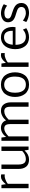

<svg xmlns="http://www.w3.org/2000/svg" viewBox="1684 -2305 631 4039"><g transform="rotate(-90 1999.5 -285.5)"><path d="M301.8 -581.1Q329.6 -581.1 350.6 -575.2V-501Q340.8 -502.9 311.5 -502.9Q282.2 -502.9 231.2 -482.7Q180.2 -462.4 152.8 -436.5V0H60.1V-570.8H129.9L144.5 -477.1Q224.6 -581.1 301.8 -581.1Z M670.9 -57.1Q765.6 -57.1 843.8 -133.8V-570.8H936.5V0H867.7L854.5 -85.9Q769.5 9.8 665.8 9.8Q562 9.8 513.4 -49.6Q464.8 -108.9 464.8 -215.8V-570.8H557.6V-215.8Q558.1 -101.6 613.8 -70.3Q637.2 -57.6 670.9 -57.1Z M1487.3 -472.2Q1521 -521.5 1576.9 -551.3Q1632.8 -581.1 1684.6 -581.1Q1736.3 -581.1 1770.5 -564.5Q1804.7 -547.9 1825.2 -518.6Q1866.2 -460.4 1866.2 -374V0H1773.4V-375Q1773.9 -453.1 1748.5 -483.4Q1725.6 -510.7 1678.7 -511.2Q1590.3 -511.2 1502 -418.9V0H1409.2V-375Q1409.2 -454.6 1384.8 -483.9Q1361.8 -511.2 1315.4 -511.2Q1240.7 -511.2 1149.4 -419.9V0H1056.6V-570.8H1125.5L1138.7 -470.2Q1169.9 -520 1221.4 -550.5Q1272.9 -581.1 1329.8 -581.1Q1386.7 -581.1 1428.5 -552.7Q1470.2 -524.4 1487.3 -472.2Z M2121.1 -104.5Q2162.6 -57.1 2238.3 -57.1Q2347.7 -56.6 2386.7 -155.3Q2408.2 -210 2408.2 -284.2Q2408.2 -455.1 2306.6 -500Q2276.9 -513.2 2238.3 -513.2Q2199.7 -513.2 2169.9 -500Q2140.1 -486.8 2121.3 -465.1Q2102.5 -443.4 2090.3 -413.1Q2078.1 -382.8 2073.2 -351.3Q2068.4 -319.8 2068.4 -284.2Q2068.4 -248.5 2073.2 -217.3Q2078.1 -186 2090.3 -156Q2102.5 -126 2121.1 -104.5ZM1995.6 -169.4Q1979.5 -222.2 1979.5 -284.2Q1979.5 -346.2 1995.6 -399.2Q2011.7 -452.1 2043 -493.2Q2074.2 -534.2 2124.3 -557.6Q2174.3 -581.1 2238.3 -581.1Q2302.2 -581.1 2352.5 -557.6Q2402.8 -534.2 2434.1 -493.4Q2465.3 -452.6 2481.4 -399.4Q2497.6 -346.2 2497.6 -284.2Q2497.6 -222.2 2481.4 -169.4Q2465.3 -116.7 2434.1 -76.4Q2402.8 -36.1 2352.5 -13.2Q2302.2 9.8 2238.3 9.8Q2174.3 9.8 2124.3 -13.2Q2074.2 -36.1 2043 -76.4Q2011.7 -116.7 1995.6 -169.4Z M2854 -581.1Q2881.8 -581.1 2902.8 -575.2V-501Q2893.1 -502.9 2863.8 -502.9Q2834.5 -502.9 2783.4 -482.7Q2732.4 -462.4 2705.1 -436.5V0H2612.3V-570.8H2682.1L2696.8 -477.1Q2776.9 -581.1 2854 -581.1Z M3370.6 -350.1Q3370.6 -419.9 3341.3 -465.8Q3309.1 -515.6 3236.8 -516.1Q3093.8 -516.1 3078.1 -333H3370.6ZM3076.2 -274.9Q3078.1 -108.9 3178.7 -68.8Q3208 -57.1 3246.6 -57.1Q3329.1 -57.1 3396 -119.1L3426.3 -48.3Q3390.1 -22.9 3337.6 -6.6Q3285.2 9.8 3230.7 9.8Q3176.3 9.8 3126.5 -12.7Q3076.2 -35.6 3045.9 -75.7Q2984.4 -156.2 2984.9 -282.2Q2985.4 -404.8 3045.9 -489.7Q3076.2 -531.7 3125 -556.4Q3173.8 -581.1 3232.2 -581.1Q3290.5 -581.1 3332.8 -561.3Q3375 -541.5 3400.9 -506.8Q3452.6 -437.5 3452.6 -330.1Q3452.6 -308.1 3447.3 -274.9Z M3555.2 -48.8 3586.4 -119.6Q3617.7 -92.8 3662.4 -75Q3707 -57.1 3737.8 -57.1Q3768.6 -57.1 3789.1 -61.5Q3809.6 -66.4 3829.1 -76.2Q3872.1 -98.1 3872.6 -153.3Q3872.6 -210.4 3808.6 -236.8Q3780.3 -248.5 3745.8 -258.1Q3711.4 -267.6 3677 -279.8Q3642.6 -292 3614.3 -309.3Q3585.9 -326.7 3568.1 -358.6Q3550.3 -390.6 3550.3 -431.4Q3550.3 -472.2 3567.9 -501.2Q3585.4 -530.3 3614.3 -546.9Q3672.4 -581.1 3744.1 -581.1Q3784.7 -581.1 3843.5 -563Q3902.3 -544.9 3930.7 -521L3900.4 -451.2Q3829.1 -508.8 3749.5 -508.8Q3628.4 -508.8 3628.4 -429.7Q3627.9 -387.7 3693.4 -363.8Q3722.7 -353 3757.6 -342.5Q3792.5 -332 3827.4 -317.4Q3862.3 -302.7 3891.4 -283Q3920.4 -263.2 3938.5 -229.2Q3956.5 -195.3 3956.5 -151.6Q3956.5 -107.9 3938 -75.7Q3918.9 -43.5 3887.7 -25.4Q3826.2 9.8 3742.7 9.8Q3700.7 9.8 3642.8 -7.6Q3585 -24.9 3555.2 -48.8Z"/></g></svg>

Font: Dhyana
Style: Regular
Weight: 400
Foundry: Vernon Adams
Version: Version 1.002; ttfautohint (v0.8.51-6076)